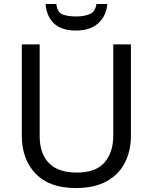

<svg xmlns="http://www.w3.org/2000/svg" viewBox="-20 -938 771 968"><path d="M640 -252Q640 -178 610 -118.5Q580 -59 518.5 -24.5Q457 10 362 10Q229 10 159.5 -62.5Q90 -135 90 -254V-714H180V-251Q180 -164 226.5 -116Q273 -68 367 -68Q464 -68 507.5 -119.5Q551 -171 551 -252V-714H640ZM521 -918Q516 -858 475.5 -821Q435 -784 363 -784Q289 -784 251.5 -820.5Q214 -857 210 -918H264Q269 -877 294 -866Q319 -855 365 -855Q404 -855 432.5 -867Q461 -879 466 -918Z"/></svg>

Font: RS Noto Sans
Style: Regular
Weight: 400
Designer: Monotype Design Team
Foundry: Monotype Imaging Inc.
Version: Version 3.10